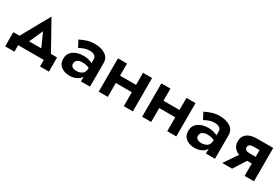

<svg xmlns="http://www.w3.org/2000/svg" viewBox="59 -1349 3348 2294"><g transform="rotate(30 1732.5 -202.5)"><path d="M521 0H168V90H40V-105H125L342 -495L559 -105H644V90H521ZM342 -292 258 -105H426Z M804 -329 757 -418Q792 -436 843 -454Q894 -472 956 -472Q1045 -472 1102 -434Q1159 -396 1159 -326V0H1034V-66Q1014 -29 972.5 -9.5Q931 10 879 10Q808 10 761.5 -26Q715 -62 715 -131Q715 -201 768.5 -241Q822 -281 913 -281Q950 -281 981 -272Q1012 -263 1034 -252V-305Q1034 -336 1009.5 -353.5Q985 -371 948 -371Q898 -371 859.5 -355Q821 -339 804 -329ZM845 -137Q845 -108 867 -94Q889 -80 921 -80Q968 -80 1001 -103Q1034 -126 1034 -184V-185Q993 -206 938 -206Q893 -206 869 -187Q845 -168 845 -137Z M1279 -460H1404V-293H1625V-460H1750V0H1625V-192H1404V0H1279Z M1878 -460H2003V-293H2224V-460H2349V0H2224V-192H2003V0H1878Z M2528 -329 2481 -418Q2516 -436 2567 -454Q2618 -472 2680 -472Q2769 -472 2826 -434Q2883 -396 2883 -326V0H2758V-66Q2738 -29 2696.5 -9.5Q2655 10 2603 10Q2532 10 2485.5 -26Q2439 -62 2439 -131Q2439 -201 2492.5 -241Q2546 -281 2637 -281Q2674 -281 2705 -272Q2736 -263 2758 -252V-305Q2758 -336 2733.5 -353.5Q2709 -371 2672 -371Q2622 -371 2583.5 -355Q2545 -339 2528 -329ZM2569 -137Q2569 -108 2591 -94Q2613 -80 2645 -80Q2692 -80 2725 -103Q2758 -126 2758 -184V-185Q2717 -206 2662 -206Q2617 -206 2593 -187Q2569 -168 2569 -137Z M3119 0H2983L3109 -185Q3068 -200 3041 -232.5Q3014 -265 3014 -318Q3014 -369 3039.5 -400.5Q3065 -432 3106 -446Q3147 -460 3195 -460H3421V0H3292V-171H3228ZM3210 -263H3292V-356H3210Q3141 -356 3141 -309Q3141 -263 3210 -263Z"/></g></svg>

Font: Jost* Semi
Style: Regular
Weight: 600
Version: Version 3.7